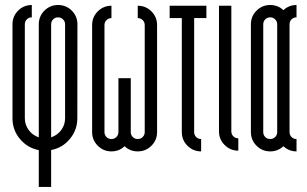

<svg xmlns="http://www.w3.org/2000/svg" viewBox="-20 -594 1210 757"><path d="M181.6 -52.5Q205.7 -60.4 221.2 -81Q236.6 -101.6 236.6 -127.9V-498.1Q236.6 -509.8 228.4 -517.7Q220.3 -525.6 209.1 -525.6Q197.4 -525.6 189.5 -517.7Q181.6 -509.8 181.6 -498.1ZM77.9 -127.9Q77.9 -102 93.3 -81.2Q108.7 -60.4 132.9 -52.5V-498.1Q132.9 -529.8 155.1 -552.1Q177.4 -574.3 209.1 -574.3Q240.7 -574.3 263 -552.1Q285.3 -529.8 285.3 -498.1L284.9 -127.9Q284.9 -81.6 255.5 -46.2Q226.2 -10.8 181.6 -2.5V142.9H132.9V-2.1Q88.3 -10.8 58.7 -46Q29.2 -81.2 29.2 -127.9V-498.1Q29.2 -529.8 51.4 -552.1Q73.7 -574.3 105.4 -574.3V-525.6Q93.7 -525.6 85.8 -517.7Q77.9 -509.8 77.9 -498.1Z M343.2 -495.2Q343.2 -526.9 365.5 -549.1Q387.8 -571.4 419.4 -571.4V-522.7Q408.2 -522.7 400 -514.8Q391.9 -506.9 391.9 -495.2V-73.3Q391.9 -61.6 399.8 -53.7Q407.7 -45.8 419.4 -45.8Q430.7 -45.8 438.8 -53.7Q446.9 -61.6 446.9 -73.3V-285.7H495.6V-73.3Q495.6 -61.6 503.5 -53.7Q511.5 -45.8 523.1 -45.8Q534.4 -45.8 542.5 -53.7Q550.6 -61.6 550.6 -73.3V-495.2Q550.6 -506.9 542.5 -514.8Q534.4 -522.7 523.1 -522.7V-571.4Q554.8 -571.4 577.1 -549.1Q599.3 -526.9 599.3 -495.2V-73.3Q599.3 -41.6 577.1 -19.4Q554.8 2.9 523.1 2.9Q492.7 2.9 471.1 -17.5Q449.8 2.9 419.4 2.9Q387.8 2.9 365.5 -19.4Q343.2 -41.6 343.2 -73.3Z M696.8 -522.7H648.9V-571.4H793.8V-522.7H745.5V-73.3Q745.5 -61.6 753.4 -53.7Q761.3 -45.8 773 -45.8V2.9Q741.4 2.9 719.1 -19.4Q696.8 -41.6 696.8 -73.3Z M919.6 0Q888 0 865.7 -22.3Q843.4 -44.6 843.4 -76.2V-571.4H892.1V-76.2Q892.1 -64.6 900 -56.6Q908 -48.7 919.6 -48.7Z M969.2 -498.1Q969.2 -529.8 991.5 -552.1Q1013.7 -574.3 1045.4 -574.3Q1075.4 -574.3 1097.5 -553.9Q1119.1 -574.3 1149.1 -574.3V-525.6Q1137.4 -525.6 1129.5 -517.7Q1121.6 -509.8 1121.6 -498.1V-73.3Q1121.6 -61.6 1129.5 -53.7Q1137.4 -45.8 1149.1 -45.8V2.9Q1119.1 2.9 1097.5 -17.5Q1075.4 2.9 1045.4 2.9Q1013.7 2.9 991.5 -19.4Q969.2 -41.6 969.2 -73.3ZM1072.9 -498.1Q1072.9 -509.8 1064.8 -517.7Q1056.6 -525.6 1045.4 -525.6Q1033.7 -525.6 1025.8 -517.7Q1017.9 -509.8 1017.9 -498.1V-73.3Q1017.9 -61.6 1025.8 -53.7Q1033.7 -45.8 1045.4 -45.8Q1056.6 -45.8 1064.8 -53.7Q1072.9 -61.6 1072.9 -73.3Z"/></svg>

Font: Marapfhont
Style: Book
Weight: 400
Version: Version 0.15